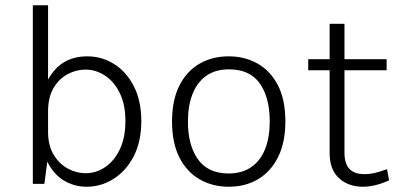

<svg xmlns="http://www.w3.org/2000/svg" viewBox="-20 -700 1525 731"><path d="M309.5 11Q262.5 11 223.2 -12.8Q184 -36.5 160 -84.5L149 0H105V-680H163V-397Q211 -485.5 312.5 -485.5Q368.5 -485.5 415.2 -455.8Q462 -426 490 -370.8Q518 -315.5 518 -239Q518 -160.5 488.8 -104.5Q459.5 -48.5 412 -18.8Q364.5 11 309.5 11ZM306 -40.5Q346 -40.5 380.5 -63.8Q415 -87 436.2 -131.5Q457.5 -176 457.5 -239Q457.5 -302 436 -345.8Q414.5 -389.5 379.8 -412.2Q345 -435 305 -435Q270.5 -435 237.8 -417.8Q205 -400.5 184 -365.2Q163 -330 163 -276V-198.5Q163 -146 184.2 -111Q205.5 -76 238.2 -58.2Q271 -40.5 306 -40.5Z M851 11Q789.5 11 740.5 -17Q691.5 -45 663.2 -100.2Q635 -155.5 635 -237.5Q635 -318 662.5 -373.2Q690 -428.5 738.8 -457Q787.5 -485.5 851 -485.5Q911.5 -485.5 960.2 -458.2Q1009 -431 1037.8 -376Q1066.5 -321 1066.5 -237.5Q1066.5 -158 1039 -102.5Q1011.5 -47 963 -18Q914.5 11 851 11ZM850 -39.5Q902 -39.5 937 -64Q972 -88.5 989.5 -133Q1007 -177.5 1007 -237.5Q1007 -320 975.5 -372.5Q937.5 -436 852 -436Q799.5 -436 764.8 -411Q730 -386 712.8 -341.5Q695.5 -297 695.5 -237.5Q695.5 -153.5 728.5 -101Q767.5 -39.5 850 -39.5Z M1362 11Q1306 11 1270.5 -21.8Q1235 -54.5 1235 -117V-432.5H1153.5V-474.5H1235V-609.5H1291.5V-474.5H1452V-432.5H1291.5V-118Q1291.5 -37 1366.5 -37Q1388 -37 1407.8 -41.8Q1427.5 -46.5 1453.5 -56L1461.5 -13.5Q1408 11 1362 11Z"/></svg>

Font: Betina Sans Light
Style: Regular
Weight: 300
Designer: Jonathan Pinhorn (font) & Cristiano Sobral (main changes)
Version: Version 2.001;October 6, 2020;FontCreator 13.0.0.2681 64-bit